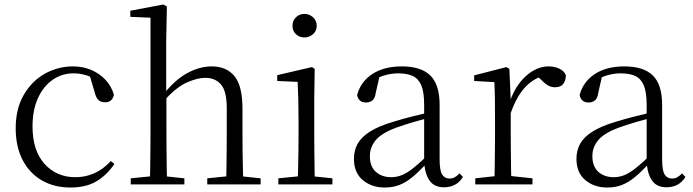

<svg xmlns="http://www.w3.org/2000/svg" viewBox="-20 -822 3088 856"><path d="M294 14Q222 14 167 -17.5Q112 -49 81 -108.5Q50 -168 50 -250Q50 -338 86.5 -400Q123 -462 181 -494Q239 -526 306 -526Q349 -526 386 -510.5Q423 -495 450 -466.5Q477 -438 488 -399Q480 -366 449 -366Q430 -366 419 -376Q408 -386 403 -408L377 -495L423 -456Q392 -478 364.5 -486.5Q337 -495 308 -495Q256 -495 214.5 -466Q173 -437 149 -384Q125 -331 125 -258Q125 -151 178.5 -91.5Q232 -32 316 -32Q361 -32 400.5 -49.5Q440 -67 474 -104L490 -91Q457 -42 410.5 -14Q364 14 294 14Z M563 0V-27L673 -38H698L802 -27V0ZM648 0Q649 -24 649.5 -65Q650 -106 650.5 -150Q651 -194 651 -227V-743L561 -747V-774L708 -802L724 -793L721 -639V-405L722 -393V-227Q722 -194 722.5 -150Q723 -106 723.5 -65Q724 -24 725 0ZM904 0V-27L1012 -38H1038L1142 -27V0ZM988 0Q989 -24 989.5 -64.5Q990 -105 990.5 -149Q991 -193 991 -227V-339Q991 -415 965.5 -445Q940 -475 895 -475Q860 -475 812.5 -454Q765 -433 709 -370L692 -403H710Q762 -468 816.5 -497Q871 -526 924 -526Q989 -526 1025 -483Q1061 -440 1061 -337V-227Q1061 -193 1061.5 -149Q1062 -105 1063 -64.5Q1064 -24 1065 0Z M1221 0V-27L1332 -38H1356L1462 -27V0ZM1307 0Q1308 -24 1309 -65Q1310 -106 1310.5 -150Q1311 -194 1311 -227V-285Q1311 -335 1310 -377.5Q1309 -420 1307 -457L1216 -461V-487L1371 -523L1383 -515L1381 -378V-227Q1381 -194 1381.5 -150Q1382 -106 1382.5 -65Q1383 -24 1384 0ZM1337 -655Q1315 -655 1299.5 -669.5Q1284 -684 1284 -707Q1284 -730 1299.5 -745Q1315 -760 1337 -760Q1359 -760 1375.5 -745Q1392 -730 1392 -707Q1392 -684 1375.5 -669.5Q1359 -655 1337 -655Z M1695 14Q1637 14 1597.5 -19Q1558 -52 1558 -114Q1558 -152 1575 -182Q1592 -212 1630.5 -236Q1669 -260 1733 -279Q1775 -292 1820.5 -303.5Q1866 -315 1906 -324V-300Q1866 -290 1824.5 -278Q1783 -266 1747 -253Q1682 -229 1655.5 -197.5Q1629 -166 1629 -126Q1629 -80 1655.5 -56Q1682 -32 1725 -32Q1748 -32 1771 -41Q1794 -50 1823 -73Q1852 -96 1891 -134L1898 -88H1877Q1845 -54 1817.5 -31.5Q1790 -9 1761 2.5Q1732 14 1695 14ZM1960 13Q1916 13 1895 -17Q1874 -47 1871 -101V-105V-354Q1871 -411 1858.5 -441Q1846 -471 1820.5 -483Q1795 -495 1755 -495Q1726 -495 1696 -486.5Q1666 -478 1634 -459L1673 -486L1655 -407Q1652 -384 1640.5 -374.5Q1629 -365 1612 -365Q1579 -365 1572 -398Q1588 -458 1640 -492Q1692 -526 1772 -526Q1857 -526 1898.5 -485.5Q1940 -445 1940 -354V-111Q1940 -61 1951.5 -43.5Q1963 -26 1984 -26Q1997 -26 2007 -31.5Q2017 -37 2029 -49L2044 -33Q2029 -9 2007.5 2Q1986 13 1960 13Z M2099 0V-27L2209 -39H2241L2354 -27V0ZM2184 0Q2185 -24 2185.5 -65Q2186 -106 2186.5 -150Q2187 -194 2187 -227V-285Q2187 -337 2186.5 -378Q2186 -419 2184 -456L2094 -461V-486L2238 -523L2251 -515L2257 -375V-374V-227Q2257 -194 2257.5 -150Q2258 -106 2258.5 -65Q2259 -24 2260 0ZM2257 -318 2237 -369H2253Q2269 -416 2296 -451.5Q2323 -487 2356.5 -506.5Q2390 -526 2425 -526Q2453 -526 2474.5 -515.5Q2496 -505 2503 -486Q2502 -461 2490.5 -447Q2479 -433 2454 -433Q2437 -433 2422.5 -441.5Q2408 -450 2391 -468L2368 -488H2416Q2361 -475 2322.5 -434.5Q2284 -394 2257 -318Z M2687 14Q2629 14 2589.5 -19Q2550 -52 2550 -114Q2550 -152 2567 -182Q2584 -212 2622.5 -236Q2661 -260 2725 -279Q2767 -292 2812.5 -303.5Q2858 -315 2898 -324V-300Q2858 -290 2816.5 -278Q2775 -266 2739 -253Q2674 -229 2647.5 -197.5Q2621 -166 2621 -126Q2621 -80 2647.5 -56Q2674 -32 2717 -32Q2740 -32 2763 -41Q2786 -50 2815 -73Q2844 -96 2883 -134L2890 -88H2869Q2837 -54 2809.5 -31.5Q2782 -9 2753 2.5Q2724 14 2687 14ZM2952 13Q2908 13 2887 -17Q2866 -47 2863 -101V-105V-354Q2863 -411 2850.5 -441Q2838 -471 2812.5 -483Q2787 -495 2747 -495Q2718 -495 2688 -486.5Q2658 -478 2626 -459L2665 -486L2647 -407Q2644 -384 2632.5 -374.5Q2621 -365 2604 -365Q2571 -365 2564 -398Q2580 -458 2632 -492Q2684 -526 2764 -526Q2849 -526 2890.5 -485.5Q2932 -445 2932 -354V-111Q2932 -61 2943.5 -43.5Q2955 -26 2976 -26Q2989 -26 2999 -31.5Q3009 -37 3021 -49L3036 -33Q3021 -9 2999.5 2Q2978 13 2952 13Z"/></svg>

Font: Noto Serif SC ExtraLight Light
Style: Regular
Weight: 300
Version: Version 2.002-H1;hotconv 1.1.0;makeotfexe 2.6.0